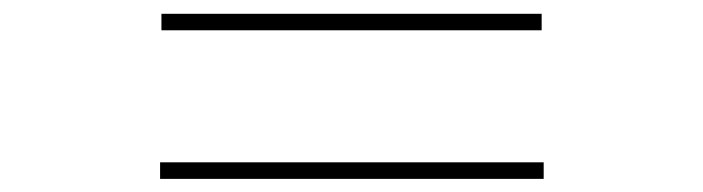

<svg xmlns="http://www.w3.org/2000/svg" viewBox="-20 -496 1040 284"><path d="M218.8 -451.2V-475.6H781.2V-451.2ZM216.8 -231.4V-255.9H784.2V-231.4Z"/></svg>

Font: Gothic A1 Thin
Style: Regular
Weight: 250
Designer: HanYang I&C Co.,Ltd.
Foundry: HanYang I&C Co.,Ltd.
Version: Version 2.50